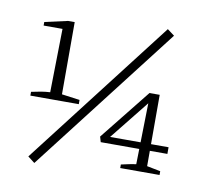

<svg xmlns="http://www.w3.org/2000/svg" viewBox="-77 -725 893 851"><g transform="rotate(10 369.5 -299.5)"><path d="M62 -247V-264Q84 -269 105 -272.5Q126 -276 146 -277L151 -563H66V-579L169 -602H199V-277L280 -266V-247ZM131 44 100 20 611 -643 643 -619ZM510 0V-16Q528 -20 544.5 -23.5Q561 -27 577 -29L583 -320L592 -316L429 -112L423 -128H705V-98H405L398 -122L580 -350H626V-29L687 -17V0Z"/></g></svg>

Font: Piazzolla Thin ExtraLight
Style: Regular
Weight: 250
Version: Version 2.005